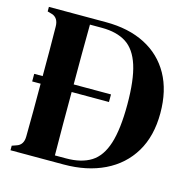

<svg xmlns="http://www.w3.org/2000/svg" viewBox="-99 -758 844 855"><g transform="rotate(15 323.0 -330.5)"><path d="M23 0V-21L43 -28Q75 -38 75 -78Q76 -135 76 -194.5Q76 -254 76 -316V-321H37V-356H76Q76 -416 76 -472Q76 -528 75 -583Q75 -624 44 -634L23 -640V-661H286Q391 -661 467 -622Q543 -583 584 -509.5Q625 -436 625 -332Q625 -226 580.5 -152Q536 -78 455.5 -39Q375 0 268 0ZM220 -29H271Q342 -29 386.5 -57Q431 -85 452 -151.5Q473 -218 473 -331Q473 -444 452 -510Q431 -576 387.5 -604Q344 -632 275 -632H220Q219 -563 219 -493.5Q219 -424 219 -356H391V-321H219V-317Q219 -242 219 -170.5Q219 -99 220 -29Z"/></g></svg>

Font: DeepMind Serif Text
Style: Regular
Weight: 400
Designer: Frank Grießhammer / Modifications: Colophon Foundry
Foundry: Colophon Foundry
Version: Version 5.003; ttfautohint (v1.8.2)